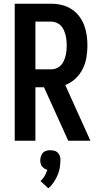

<svg xmlns="http://www.w3.org/2000/svg" viewBox="-20 -755 540 1030"><path d="M346 0 216 -287H170V0H59V-735H255Q283 -735 310.5 -728.5Q338 -722 362 -707Q386 -692 403.5 -669.5Q421 -647 431 -621Q441 -595 445 -567Q449 -539 449 -511Q449 -478 443.5 -446Q438 -414 423.5 -385Q409 -356 384.5 -333Q360 -310 330 -299L465 0ZM170 -383H255Q269 -383 282.5 -388.5Q296 -394 306 -404Q316 -414 322 -427.5Q328 -441 331.5 -454.5Q335 -468 336.5 -482.5Q338 -497 338 -511Q338 -525 336.5 -539.5Q335 -554 331.5 -567.5Q328 -581 322 -594.5Q316 -608 306 -618Q296 -628 282.5 -633.5Q269 -639 255 -639H170ZM239 255 197 216Q201 213 204.5 209Q208 205 211 201.5Q214 198 216.5 193.5Q219 189 221.5 185Q224 181 226.5 175Q229 169 230 166L234 156Q230 155 226.5 153.5Q223 152 219.5 150Q216 148 213 145Q210 142 207 139.5Q204 137 202.5 133.5Q201 130 199.5 126Q198 122 197 117Q196 112 196 110V104Q196 99 197 94Q198 89 199.5 84.5Q201 80 203 75.5Q205 71 208 67Q211 63 214.5 60.5Q218 58 222.5 56Q227 54 233.5 52.5Q240 51 242 51H250Q254 51 258 51.5Q262 52 265.5 52.5Q269 53 273 54Q277 55 280.5 57Q284 59 287 61.5Q290 64 292.5 67Q295 70 297 73.5Q299 77 300.5 80.5Q302 84 303 89Q304 94 304 96V104Q304 112 303.5 119.5Q303 127 302 135Q301 143 299.5 150.5Q298 158 296 165Q294 172 291 179.5Q288 187 284.5 194Q281 201 277.5 207.5Q274 214 269.5 220.5Q265 227 259 235Q253 243 251 245L247 248Z"/></svg>

Font: Iosevka Custom
Style: Bold
Weight: 700
Monospace: yes
Designer: Belleve Invis
Foundry: Belleve Invis
Version: Version 30.3.3; ttfautohint (v1.8.3)